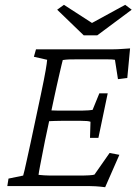

<svg xmlns="http://www.w3.org/2000/svg" viewBox="-20 -780 572 805"><path d="M420.9 4.9Q397.5 2 380.9 1Q364.3 0 350.6 0H10.7L15.6 -31.2L77.1 -43.9Q80.1 -53.7 83.5 -68.8Q86.9 -84 92.8 -110.4Q98.6 -136.7 108.4 -181.6L151.4 -383.8Q166 -453.1 171.4 -484.9Q176.8 -516.6 177.7 -529.3L122.1 -542L130.9 -573.2H452.1Q462.9 -573.2 473.6 -573.7Q484.4 -574.2 497.6 -575.2Q510.7 -576.2 525.4 -577.1L513.7 -453.1L474.6 -448.2L461.9 -529.3Q458 -530.3 448.7 -530.8Q439.5 -531.2 428.7 -531.2H300.8Q282.2 -531.2 269.5 -530.8Q256.8 -530.3 243.2 -528.3Q242.2 -526.4 238.3 -508.8Q234.4 -491.2 228.5 -466.8Q222.7 -442.4 217.3 -417.5Q211.9 -392.6 208 -375L168.9 -191.4Q165 -172.9 159.2 -142.1Q153.3 -111.3 147.9 -84Q142.6 -56.6 141.6 -46.9Q152.3 -45.9 165 -44.9Q177.7 -43.9 191.4 -43.9H306.6Q335.9 -43.9 353 -44.9Q370.1 -45.9 376 -47.9L439.5 -138.7L480.5 -130.9ZM357.4 -202.1 359.4 -269.5Q354.5 -271.5 344.7 -272.5Q335 -273.4 320.3 -273.4H236.3Q225.6 -273.4 210 -272.9Q194.3 -272.5 174.8 -271.5L185.5 -317.4Q204.1 -316.4 218.8 -316.4Q233.4 -316.4 244.1 -316.4H327.1Q341.8 -316.4 351.6 -317.4Q361.3 -318.4 368.2 -319.3L396.5 -388.7H431.6L392.6 -202.1ZM219.7 -739.3 248 -759.8 391.6 -667H335L504.9 -759.8L532.2 -739.3L387.7 -631.8H331.1Z"/></svg>

Font: Crimson Pro ExtraLight
Style: Italic
Weight: 250
Italic angle: -12°
Designer: Jacques Le Bailly
Foundry: Baron von Fonthausen
Version: Version 1.003